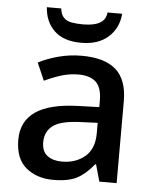

<svg xmlns="http://www.w3.org/2000/svg" viewBox="-54 -795 682 851"><g transform="rotate(5 287.5 -370.0)"><path d="M293 -549Q395 -549 445.5 -504.5Q496 -460 496 -365V0H419L398 -75H394Q359 -31 320.5 -10.5Q282 10 214 10Q141 10 93 -30Q45 -70 45 -154Q45 -236 107 -279Q169 -322 297 -326L390 -329V-358Q390 -417 363 -441Q336 -465 287 -465Q246 -465 208 -453Q170 -441 135 -424L101 -502Q139 -522 189 -535.5Q239 -549 293 -549ZM317 -256Q226 -253 191 -226.5Q156 -200 156 -153Q156 -111 181 -92.5Q206 -74 246 -74Q307 -74 348 -108.5Q389 -143 389 -212V-259ZM455 -750Q450 -686 405.5 -646Q361 -606 285 -606Q207 -606 165.5 -645.5Q124 -685 120 -750H184Q187 -723 200 -709.5Q213 -696 235.5 -692Q258 -688 287 -688Q312 -688 334.5 -693Q357 -698 372 -711Q387 -724 390 -750Z"/></g></svg>

Font: Noto Sans Adlam Unjoined Medium
Style: Regular
Weight: 500
Version: Version 3.001